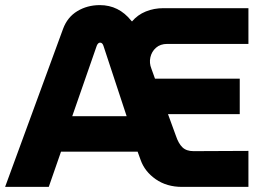

<svg xmlns="http://www.w3.org/2000/svg" viewBox="-20 -732 1027 752"><path d="M0 0 227 -619Q244 -665 283 -688.5Q322 -712 371 -712Q445 -712 494 -651L497 -648Q519 -674 551 -687Q583 -700 620 -700H953V-560H635Q608 -560 591 -545Q574 -530 569 -507.5Q564 -485 573 -463L587 -424H919V-285H638L669 -200Q679 -170 694.5 -155Q710 -140 738 -140L953 -141V0H693Q633 0 590 -30Q547 -60 531 -105L519 -138H219L171 0ZM263 -277H476L385 -553Q381 -565 372 -565Q364 -565 359 -553Z"/></svg>

Font: MuseoModerno
Style: Bold
Weight: 700
Designer: Pablo Cosgaya, Héctor Gatti, Marcela Romero, and the Authors of The MuseoModerno Project.
Foundry: Omnibus-Type Team
Version: Version 1.001